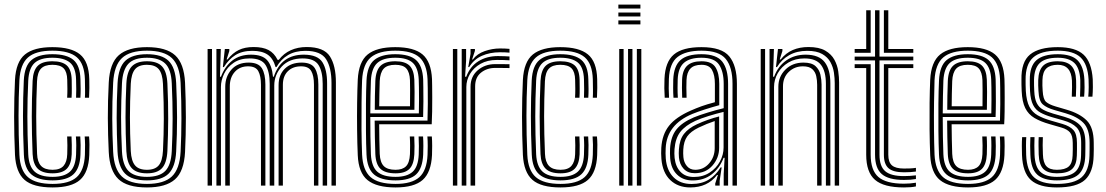

<svg xmlns="http://www.w3.org/2000/svg" viewBox="-20 -815 4856 843"><path d="M211 8Q125.5 8 87.6 -25.4Q49.8 -58.8 45.8 -134.8Q42 -220 42 -302.5Q42 -385 45.8 -464.2Q50 -543.5 89.5 -575.8Q129 -608 210 -608Q292.5 -608 331.2 -576.2Q370 -544.5 372 -467.8Q372.5 -450.8 372.4 -428.8Q372.2 -406.8 371 -386H352.8Q353.8 -402 353.5 -422.5Q353.2 -443 352.8 -467.2Q350.8 -534.2 317.5 -563.4Q284.2 -592.5 210 -592.5Q136.2 -592.5 102.6 -562.5Q69 -532.5 65.2 -463.2Q61.5 -389 61.4 -307.5Q61.2 -226 65.2 -135.2Q68.5 -66.8 102.8 -37.1Q137 -7.5 211 -7.5Q284 -7.5 316.9 -37.4Q349.8 -67.2 352.8 -135Q353.8 -159.2 353.5 -179.5Q353.2 -199.8 351.8 -215.8H371Q374.2 -184 372 -134.2Q368.8 -58 331.2 -25Q293.8 8 211 8ZM211 -23Q147.2 -23 117.4 -49.5Q87.5 -76 84.8 -136.2Q80.8 -227.2 80.9 -306.2Q81 -385.2 84.5 -461.8Q87.8 -526 118.4 -551.5Q149 -577 210 -577Q273 -577 302.4 -552Q331.8 -527 333.2 -466.8Q334 -444 334.1 -424.1Q334.2 -404.2 333 -386H314Q315 -402.2 314.8 -422.8Q314.5 -443.2 314 -466.2Q312.5 -519.5 286.9 -540.5Q261.2 -561.5 210 -561.5Q156.2 -561.5 131.5 -538.2Q106.8 -515 104 -460.8Q100.2 -381.2 100.2 -303.6Q100.2 -226 104 -137.8Q106.5 -85.5 131.5 -62Q156.5 -38.5 211 -38.5Q262 -38.5 286.8 -61Q311.5 -83.5 314 -135.8Q315 -157 314.9 -176.9Q314.8 -196.8 313.2 -215.8H332.5Q335.2 -180.5 333.2 -135.2Q330.8 -76 302.2 -49.5Q273.8 -23 211 -23ZM211 -54Q166 -54 145.6 -74.5Q125.2 -95 123.2 -138.5Q119.5 -229.5 119.5 -303.6Q119.5 -377.8 123.2 -460.2Q125.5 -506 145.8 -526Q166 -546 210 -546Q253 -546 273.2 -527.8Q293.5 -509.5 294.8 -464.8Q295 -448 295.2 -426.4Q295.5 -404.8 294.2 -386H274.8Q276 -405 275.9 -424.8Q275.8 -444.5 275.2 -464.5Q274.5 -499.5 259.4 -515Q244.2 -530.5 210 -530.5Q175.8 -530.5 160 -513.6Q144.2 -496.8 142.5 -458Q139 -379 139 -304Q139 -229 142.8 -139.5Q144.2 -103.8 160.4 -86.6Q176.5 -69.5 211 -69.5Q244 -69.5 259 -86.8Q274 -104 275.2 -137.8Q276.8 -176.8 274.8 -215.8H294Q295 -198.8 295.2 -178.2Q295.5 -157.8 294.8 -137.2Q293 -94.5 273.4 -74.2Q253.8 -54 211 -54Z M625.2 8Q538 8 499.8 -28.8Q461.5 -65.5 457.5 -147.5Q453.8 -222.5 453.5 -296.4Q453.2 -370.2 457.5 -452.5Q461.8 -537.8 501.9 -572.9Q542 -608 625.2 -608Q710 -608 749.1 -572.1Q788.2 -536.2 792.5 -452.2Q796 -374.8 796.1 -298.8Q796.2 -222.8 792.5 -147.5Q788 -62.2 747.9 -27.1Q707.8 8 625.2 8ZM625.2 -7.5Q700 -7.5 734.5 -40.1Q769 -72.8 773 -148.8Q776.5 -220.2 776.6 -294.4Q776.8 -368.5 773 -451.2Q769.2 -527 734.9 -559.8Q700.5 -592.5 625.2 -592.5Q550 -592.5 515.4 -560Q480.8 -527.5 476.8 -451.2Q472.5 -365 472.9 -293.6Q473.2 -222.2 476.8 -148.5Q480.5 -73.2 514.8 -40.4Q549 -7.5 625.2 -7.5ZM625.2 -23Q558.2 -23 528.9 -53Q499.5 -83 496 -150Q492.5 -226 492.2 -297.1Q492 -368.2 496.2 -450.2Q499.8 -519.2 530.2 -548.1Q560.8 -577 625.2 -577Q690 -577 720.1 -547.9Q750.2 -518.8 753.5 -450.5Q757.2 -370.8 757.4 -299.1Q757.5 -227.5 753.5 -149.8Q750 -81.8 720.1 -52.4Q690.2 -23 625.2 -23ZM625.2 -38.5Q680.5 -38.5 705.9 -64.6Q731.2 -90.8 734.2 -151.5Q737.8 -223.8 737.9 -294.4Q738 -365 734.2 -449Q731.5 -511 705.2 -536.2Q679 -561.5 625.2 -561.5Q568.2 -561.5 543.4 -534.8Q518.5 -508 515.5 -448.8Q511.8 -372.8 511.6 -302Q511.5 -231.2 515.5 -150.5Q518.5 -90.2 544.1 -64.4Q569.8 -38.5 625.2 -38.5ZM625.2 -54Q579.5 -54 558.5 -76.6Q537.5 -99.2 534.8 -151Q531.2 -229.5 531.1 -299.4Q531 -369.2 534.8 -448.2Q537.5 -501.5 559 -523.8Q580.5 -546 625.2 -546Q670.5 -546 691.5 -523.4Q712.5 -500.8 715 -448.2Q718.8 -363 718.5 -292.5Q718.2 -222 715 -152Q712.2 -99.2 691.2 -76.6Q670.2 -54 625.2 -54ZM625.2 -69.5Q660.5 -69.5 676.9 -88.9Q693.2 -108.2 695.5 -152.8Q699 -224.8 699.2 -292.9Q699.5 -361 695.5 -447.2Q693.5 -491 677.4 -510.8Q661.2 -530.5 625.2 -530.5Q588.8 -530.5 572.6 -510.6Q556.5 -490.8 554.2 -447.5Q550.5 -367.5 550.5 -299.6Q550.5 -231.8 554.2 -151.8Q556.5 -108.5 572.8 -89Q589 -69.5 625.2 -69.5Z M1435.5 0V-450Q1435.5 -517.2 1412.1 -554.5Q1388.8 -591.8 1320.8 -591.8Q1276.5 -591.8 1245 -573.4Q1213.5 -555 1193.8 -520.5H1190Q1179.2 -558.8 1154.9 -575.2Q1130.5 -591.8 1088 -591.8Q1043 -591.8 1013.4 -573Q983.8 -554.2 963 -520.5H958.5L967.2 -600H986.8V-591L975 -554H979.2Q1001.5 -582.5 1028.4 -595.5Q1055.2 -608.5 1093.5 -608.5Q1133.8 -608.5 1158.9 -595.4Q1184 -582.2 1198.8 -552.2H1204Q1225.8 -580.8 1256.9 -594.6Q1288 -608.5 1326.2 -608.5Q1402.2 -608.5 1428.5 -567.5Q1454.8 -526.5 1454.8 -453V0ZM891.5 0V-600H910.8V0ZM930.2 0V-600H949.5L945.8 -478.2H950.2Q967.2 -523.2 999.9 -549.1Q1032.5 -575 1082.5 -575Q1131 -574.8 1152.5 -551.2Q1174 -527.8 1178.5 -478.2H1182.2Q1214.5 -575.5 1315 -575Q1375.2 -574.5 1395.8 -541.5Q1416.2 -508.5 1416.2 -449V0H1396.8V-446.8Q1396.8 -500.5 1378.5 -529.5Q1360.2 -558.5 1309 -558.5Q1250 -558.5 1217.1 -522.8Q1184.2 -487 1184.2 -439.5V0H1164.2V-446.8Q1164.2 -500.5 1146 -529.5Q1127.8 -558.5 1076.2 -558.5Q1033.8 -558.5 1005.8 -539.2Q977.8 -520 963.9 -491.1Q950 -462.2 950 -433.2V0ZM969 0V-434.5Q969 -478.5 996.1 -509.4Q1023.2 -540.2 1071.8 -540.2Q1114.5 -540.2 1129.9 -515.2Q1145.2 -490.2 1145.2 -443.8V0H1125.8V-442.8Q1125.8 -481 1114.2 -502.4Q1102.8 -523.8 1069.2 -523.8Q1032.8 -523.8 1010.9 -499.4Q989 -475 989 -436V0ZM1203.2 0V-441Q1203.2 -486.5 1230.5 -513.4Q1257.8 -540.2 1304.5 -540.2Q1347.2 -540.2 1362.5 -515.2Q1377.8 -490.2 1377.8 -443.8V0H1358.5V-442.8Q1358.5 -482 1346.6 -502.9Q1334.8 -523.8 1302 -523.8Q1265.5 -523.8 1243.8 -502.2Q1222 -480.8 1222 -442.5V0Z M1716.8 8Q1633.8 8 1594 -24Q1554.2 -56 1550.8 -133.5Q1548.5 -185.2 1547.9 -245.4Q1547.2 -305.5 1548 -363.1Q1548.8 -420.8 1550.8 -465.2Q1554.8 -543.5 1594.2 -575.8Q1633.8 -608 1715.5 -608Q1797.5 -608 1835.4 -575.9Q1873.2 -543.8 1876.8 -467.8Q1877 -460.2 1877.4 -438.1Q1877.8 -416 1877.8 -386.2Q1877.8 -356.5 1877.4 -325.6Q1877 -294.8 1875.5 -269.5H1644.8Q1645 -233 1645.6 -201.9Q1646.2 -170.8 1647.2 -139.5Q1649 -102 1665.1 -85.8Q1681.2 -69.5 1716.8 -69.5Q1747 -69.5 1762.5 -84.8Q1778 -100 1780 -138.2Q1780.8 -154.8 1780.6 -176.2Q1780.5 -197.8 1779.2 -215.8H1798.8Q1800 -195.8 1800 -173.9Q1800 -152 1799.2 -137.5Q1797 -92.8 1777.6 -73.4Q1758.2 -54 1716.8 -54Q1671 -54 1650.5 -73.8Q1630 -93.5 1628 -138.5Q1626.5 -174.2 1625.9 -212Q1625.2 -249.8 1625 -285.5H1857Q1858.2 -319.5 1858.4 -357.9Q1858.5 -396.2 1858.1 -426.6Q1857.8 -457 1857.2 -467Q1854.2 -534.2 1821.4 -563.4Q1788.5 -592.5 1715.5 -592.5Q1643.5 -592.5 1608.5 -563.4Q1573.5 -534.2 1569.8 -463.2Q1568.2 -423.8 1567.5 -366Q1566.8 -308.2 1567.2 -247.1Q1567.8 -186 1569.8 -136Q1573 -67.8 1606.8 -37.6Q1640.5 -7.5 1716.8 -7.5Q1788 -7.5 1821 -36.9Q1854 -66.2 1857.2 -135Q1858 -150.8 1858 -174.1Q1858 -197.5 1856.5 -215.8H1876Q1877.5 -197.5 1877.5 -174Q1877.5 -150.5 1876.8 -134.2Q1873 -58 1835.8 -25Q1798.5 8 1716.8 8ZM1716.8 -23Q1652.5 -23 1622.2 -48.9Q1592 -74.8 1589.2 -136.2Q1587.2 -181.2 1586.8 -240.8Q1586.2 -300.2 1586.8 -359.2Q1587.2 -418.2 1589.2 -461.8Q1592.2 -526 1623.1 -551.5Q1654 -577 1715.5 -577Q1778 -577 1806.6 -551.5Q1835.2 -526 1838 -466.5Q1838.2 -457.5 1838.6 -431.2Q1839 -405 1839 -370.2Q1839 -335.5 1837.8 -301.2H1605.8Q1605.8 -257.8 1606.4 -214.8Q1607 -171.8 1608.5 -138Q1611 -83.8 1636.6 -61.1Q1662.2 -38.5 1716.8 -38.5Q1766.8 -38.5 1791.4 -60.5Q1816 -82.5 1818.5 -136.2Q1819.2 -151.8 1819.2 -174.1Q1819.2 -196.5 1818 -215.8H1837.5Q1838.8 -196.5 1838.8 -174.1Q1838.8 -151.8 1838 -135.8Q1835 -75.2 1806.9 -49.1Q1778.8 -23 1716.8 -23ZM1605.8 -317H1819Q1819.8 -347.2 1819.8 -377.6Q1819.8 -408 1819.4 -431.8Q1819 -455.5 1818.5 -465.8Q1816.2 -516.8 1792.4 -539.1Q1768.5 -561.5 1715.5 -561.5Q1661.8 -561.5 1636.5 -538.4Q1611.2 -515.2 1608.5 -460.8Q1607.2 -430.5 1606.6 -392.4Q1606 -354.2 1605.8 -317ZM1625.5 -332.8Q1625.5 -357.2 1626.1 -394.1Q1626.8 -431 1628 -459.8Q1630.2 -506.5 1651 -526.2Q1671.8 -546 1715.5 -546Q1758.2 -546 1777.8 -527.1Q1797.2 -508.2 1799.2 -465.2Q1800 -450.2 1800.2 -411.5Q1800.5 -372.8 1799.5 -332.8ZM1645 -348.5H1780.2Q1781 -386.2 1780.6 -419.8Q1780.2 -453.2 1780 -463.5Q1778.5 -498 1764.1 -514.2Q1749.8 -530.5 1715.5 -530.5Q1680.2 -530.5 1664.6 -513.4Q1649 -496.2 1647.2 -459Q1646.2 -430.5 1645.8 -403.8Q1645.2 -377 1645 -348.5Z M2035.8 -520.5 2046 -579V-600H2065.2V-591.8L2052.8 -554H2056.2Q2074.8 -579 2108.1 -590.6Q2141.5 -602.2 2175 -602.2Q2183.5 -602.2 2195.5 -601.9Q2207.5 -601.5 2217 -600.5V-583.8Q2209.2 -584.8 2197.8 -585.1Q2186.2 -585.5 2175.2 -585.5Q2130.5 -585.5 2095.4 -569.8Q2060.2 -554 2040 -520.5ZM2007.2 0V-600H2026.5V-549L2022 -478.2H2027.2Q2044 -523.5 2080.6 -546.1Q2117.2 -568.8 2166.2 -568.8Q2179 -568.8 2194.5 -568.2Q2210 -567.8 2217 -567V-550.2Q2207.8 -551 2191.1 -551.4Q2174.5 -551.8 2161.8 -551.8Q2120 -551.8 2089.9 -534.8Q2059.8 -517.8 2043.6 -490.6Q2027.5 -463.5 2027.5 -433V0ZM1968.5 0V-600H1987.8V0ZM2046 0V-434.5Q2046 -479.2 2077.5 -506.4Q2109 -533.5 2154.2 -533.5Q2169.8 -533.5 2186.8 -533.4Q2203.8 -533.2 2217 -533V-516.2Q2204 -516.5 2186.6 -516.6Q2169.2 -516.8 2154.2 -516.8Q2118 -516.8 2092.1 -496.2Q2066.2 -475.8 2066.2 -436V0Z M2441 8Q2355.5 8 2317.6 -25.4Q2279.8 -58.8 2275.8 -134.8Q2272 -220 2272 -302.5Q2272 -385 2275.8 -464.2Q2280 -543.5 2319.5 -575.8Q2359 -608 2440 -608Q2522.5 -608 2561.2 -576.2Q2600 -544.5 2602 -467.8Q2602.5 -450.8 2602.4 -428.8Q2602.2 -406.8 2601 -386H2582.8Q2583.8 -402 2583.5 -422.5Q2583.2 -443 2582.8 -467.2Q2580.8 -534.2 2547.5 -563.4Q2514.2 -592.5 2440 -592.5Q2366.2 -592.5 2332.6 -562.5Q2299 -532.5 2295.2 -463.2Q2291.5 -389 2291.4 -307.5Q2291.2 -226 2295.2 -135.2Q2298.5 -66.8 2332.8 -37.1Q2367 -7.5 2441 -7.5Q2514 -7.5 2546.9 -37.4Q2579.8 -67.2 2582.8 -135Q2583.8 -159.2 2583.5 -179.5Q2583.2 -199.8 2581.8 -215.8H2601Q2604.2 -184 2602 -134.2Q2598.8 -58 2561.2 -25Q2523.8 8 2441 8ZM2441 -23Q2377.2 -23 2347.4 -49.5Q2317.5 -76 2314.8 -136.2Q2310.8 -227.2 2310.9 -306.2Q2311 -385.2 2314.5 -461.8Q2317.8 -526 2348.4 -551.5Q2379 -577 2440 -577Q2503 -577 2532.4 -552Q2561.8 -527 2563.2 -466.8Q2564 -444 2564.1 -424.1Q2564.2 -404.2 2563 -386H2544Q2545 -402.2 2544.8 -422.8Q2544.5 -443.2 2544 -466.2Q2542.5 -519.5 2516.9 -540.5Q2491.2 -561.5 2440 -561.5Q2386.2 -561.5 2361.5 -538.2Q2336.8 -515 2334 -460.8Q2330.2 -381.2 2330.2 -303.6Q2330.2 -226 2334 -137.8Q2336.5 -85.5 2361.5 -62Q2386.5 -38.5 2441 -38.5Q2492 -38.5 2516.8 -61Q2541.5 -83.5 2544 -135.8Q2545 -157 2544.9 -176.9Q2544.8 -196.8 2543.2 -215.8H2562.5Q2565.2 -180.5 2563.2 -135.2Q2560.8 -76 2532.2 -49.5Q2503.8 -23 2441 -23ZM2441 -54Q2396 -54 2375.6 -74.5Q2355.2 -95 2353.2 -138.5Q2349.5 -229.5 2349.5 -303.6Q2349.5 -377.8 2353.2 -460.2Q2355.5 -506 2375.8 -526Q2396 -546 2440 -546Q2483 -546 2503.2 -527.8Q2523.5 -509.5 2524.8 -464.8Q2525 -448 2525.2 -426.4Q2525.5 -404.8 2524.2 -386H2504.8Q2506 -405 2505.9 -424.8Q2505.8 -444.5 2505.2 -464.5Q2504.5 -499.5 2489.4 -515Q2474.2 -530.5 2440 -530.5Q2405.8 -530.5 2390 -513.6Q2374.2 -496.8 2372.5 -458Q2369 -379 2369 -304Q2369 -229 2372.8 -139.5Q2374.2 -103.8 2390.4 -86.6Q2406.5 -69.5 2441 -69.5Q2474 -69.5 2489 -86.8Q2504 -104 2505.2 -137.8Q2506.8 -176.8 2504.8 -215.8H2524Q2525 -198.8 2525.2 -178.2Q2525.5 -157.8 2524.8 -137.2Q2523 -94.5 2503.4 -74.2Q2483.8 -54 2441 -54Z M2695 -777.5V-794.8H2791.8V-777.5ZM2695 -742.8V-760H2791.8V-742.8ZM2695 -708V-725.5H2791.8V-708ZM2776.2 0V-600H2795.8V0ZM2698.8 0V-600H2718V0ZM2737.5 0V-600H2756.8V0Z M3196.2 0V-446.5Q3196.2 -519.8 3166.6 -556.1Q3137 -592.5 3060 -592.5Q2991 -592.5 2955.4 -565.2Q2919.8 -538 2916.8 -468.2Q2916 -447.2 2916.1 -427.1Q2916.2 -407 2917.5 -386H2898.5Q2897 -409 2896.8 -428Q2896.5 -447 2897.5 -469Q2900.5 -543.5 2938.8 -575.8Q2977 -608 3060 -608Q3149 -608 3182.2 -567.2Q3215.5 -526.5 3215.5 -446.5V0ZM3157.5 0V-51.5L3161.5 -122.2H3157Q3139.8 -76.5 3104.9 -49.5Q3070 -22.5 3020.5 -22.8Q2979 -22.8 2952.6 -48.5Q2926.2 -74.2 2922.5 -120Q2921 -141 2922 -163Q2925.2 -215.8 2950.1 -246.8Q2975 -277.8 3026.8 -299.8Q3050.5 -309.5 3087.4 -320.8Q3124.2 -332 3157.5 -340V-446.5Q3157.5 -501 3137 -531.2Q3116.5 -561.5 3060 -561.5Q3008.5 -561.5 2983 -539.2Q2957.5 -517 2955.5 -465.8Q2955 -450.8 2954.9 -429.4Q2954.8 -408 2956.2 -386H2937Q2935.5 -407 2935.5 -428.6Q2935.5 -450.2 2936 -466Q2938.5 -524.8 2967.5 -550.9Q2996.5 -577 3060 -577Q3126 -577 3151.4 -544.1Q3176.8 -511.2 3176.8 -446.5V0ZM3010.8 8Q2956.8 8 2922.9 -24.4Q2889 -56.8 2884 -117.2Q2882 -141.5 2883.5 -166Q2887.2 -224.8 2917.4 -262.8Q2947.5 -300.8 3013 -329.5Q3036.2 -339.8 3060.2 -348.5Q3084.2 -357.2 3118.8 -366.2V-446.5Q3118.8 -485.5 3106.1 -508Q3093.5 -530.5 3060 -530.5Q3026.8 -530.5 3011.1 -513.6Q2995.5 -496.8 2994.2 -463.8Q2993.8 -452.5 2993.6 -430.6Q2993.5 -408.8 2994.5 -386H2975.2Q2974.2 -408.2 2974.2 -429.6Q2974.2 -451 2974.8 -465.2Q2976.5 -507.2 2997.2 -526.6Q3018 -546 3060 -546Q3105.2 -546 3121.6 -519.4Q3138 -492.8 3138 -446.5V-353.2Q3106.2 -344.5 3075 -334.5Q3043.8 -324.5 3020 -314.8Q2907.5 -268 2902.8 -164.5Q2902.2 -153.5 2902.2 -141.9Q2902.2 -130.2 2903.2 -118.8Q2907.2 -67.2 2936.8 -37.2Q2966.2 -7.2 3015.8 -7.2Q3061.2 -7.2 3092.4 -26.6Q3123.5 -46 3144 -80H3148.5L3139.8 -21.5V0H3120.5L3120.2 -8.8L3132 -46.5H3128.2Q3086.2 8 3010.8 8ZM3026.2 -38Q3066.2 -38 3095.6 -57.1Q3125 -76.2 3141 -105.9Q3157 -135.5 3157 -167.5V-323.8Q3125.2 -316.2 3091 -305.6Q3056.8 -295 3033.5 -284.5Q2989.2 -264.2 2967.2 -236Q2945.2 -207.8 2941.5 -160.2Q2940 -140.5 2942 -121.2Q2946.2 -83.2 2967.8 -60.6Q2989.2 -38 3026.2 -38ZM3030.2 -54.5Q2999.8 -54.5 2981.8 -73.8Q2963.8 -93 2961 -123.5Q2959.5 -141.8 2960.8 -158.8Q2963.5 -202 2982.9 -226.9Q3002.2 -251.8 3040.2 -269.5Q3087 -291 3137.5 -303.8V-166Q3137.5 -121.8 3108.1 -88.1Q3078.8 -54.5 3030.2 -54.5ZM3032.5 -69.5Q3069 -69.5 3093.5 -97.6Q3118 -125.8 3118 -164.5V-283.5Q3083.5 -272 3047.5 -254.8Q3012.5 -237.8 2997.1 -215.9Q2981.8 -194 2980 -158Q2979 -141.8 2980.5 -125Q2982.5 -102 2996 -85.8Q3009.5 -69.5 3032.5 -69.5Z M3645 0V-450Q3645 -471.2 3641.5 -495.8Q3638 -520.2 3626.1 -542.1Q3614.2 -564 3589.9 -577.9Q3565.5 -591.8 3524 -591.8Q3479 -591.8 3445.5 -573Q3412 -554.2 3391.5 -520.5H3387L3395.8 -600H3415.2V-591L3403.5 -554H3407.8Q3430.5 -582.5 3460.9 -595.5Q3491.2 -608.5 3529.5 -608.5Q3576 -608.5 3603.1 -592.9Q3630.2 -577.2 3643.4 -553Q3656.5 -528.8 3660.4 -502.1Q3664.2 -475.5 3664.2 -453V0ZM3320 0V-600H3339.2V0ZM3358.8 0V-600H3378L3374.2 -478.2H3378.8Q3395.8 -524 3432.1 -549.6Q3468.5 -575.2 3518.2 -575Q3576.2 -574.5 3601 -542.1Q3625.8 -509.8 3625.8 -449V0H3606.2V-446.8Q3606.2 -502 3584.6 -530.2Q3563 -558.5 3512.2 -558.5Q3471.8 -558.5 3441.6 -540.5Q3411.5 -522.5 3395 -493.9Q3378.5 -465.2 3378.5 -433.2V0ZM3397.5 0V-434.5Q3397.5 -478.5 3428.4 -509.4Q3459.2 -540.2 3507.8 -540.2Q3543.5 -540.2 3560.4 -524.9Q3577.2 -509.5 3582.2 -487Q3587.2 -464.5 3587.2 -443.8V0H3567.8V-442.8Q3567.8 -462 3563.8 -480.6Q3559.8 -499.2 3546.4 -511.5Q3533 -523.8 3505.2 -523.8Q3468.8 -523.8 3443.2 -499.4Q3417.8 -475 3417.8 -436L3416.8 0Z M3949 -25Q3881 -25 3851.5 -50.8Q3822 -76.5 3822 -135.8V-549.8H3732.5V-566.5H3822V-770H3841.5V-566.5H3990V-549.8H3841.5V-135.8Q3841.5 -85.2 3866.4 -63.5Q3891.2 -41.8 3949 -41.8Q3974.8 -41.8 4001.5 -45.2V-29Q3980.5 -25 3949 -25ZM3732.5 -583.2V-600H3783.2V-770H3802.8V-583.2ZM3860.8 -583.2V-770H3880.2V-600H3990V-583.2ZM3949 8Q3860.2 8 3821.8 -25.4Q3783.2 -58.8 3783.2 -135.8V-516.2H3732.5V-533H3802.8V-135.8Q3802.8 -67.5 3836.6 -38Q3870.5 -8.5 3949 -8.5Q3976.2 -8.5 4001.5 -12.8V3.5Q3981.2 8 3949 8ZM3949 -58.5Q3901.8 -58.5 3881.2 -76.4Q3860.8 -94.2 3860.8 -135.8V-533H3990V-516.2H3880.2V-135.8Q3880.2 -103 3896.2 -89Q3912.2 -75 3949 -75Q3962.5 -75 3975.8 -75.5Q3989 -76 4001.5 -78V-61.8Q3978.5 -58.5 3949 -58.5Z M4230.2 8Q4147.2 8 4107.5 -24Q4067.8 -56 4064.2 -133.5Q4062 -185.2 4061.4 -245.4Q4060.8 -305.5 4061.5 -363.1Q4062.2 -420.8 4064.2 -465.2Q4068.2 -543.5 4107.8 -575.8Q4147.2 -608 4229 -608Q4311 -608 4348.9 -575.9Q4386.8 -543.8 4390.2 -467.8Q4390.5 -460.2 4390.9 -438.1Q4391.2 -416 4391.2 -386.2Q4391.2 -356.5 4390.9 -325.6Q4390.5 -294.8 4389 -269.5H4158.2Q4158.5 -233 4159.1 -201.9Q4159.8 -170.8 4160.8 -139.5Q4162.5 -102 4178.6 -85.8Q4194.8 -69.5 4230.2 -69.5Q4260.5 -69.5 4276 -84.8Q4291.5 -100 4293.5 -138.2Q4294.2 -154.8 4294.1 -176.2Q4294 -197.8 4292.8 -215.8H4312.2Q4313.5 -195.8 4313.5 -173.9Q4313.5 -152 4312.8 -137.5Q4310.5 -92.8 4291.1 -73.4Q4271.8 -54 4230.2 -54Q4184.5 -54 4164 -73.8Q4143.5 -93.5 4141.5 -138.5Q4140 -174.2 4139.4 -212Q4138.8 -249.8 4138.5 -285.5H4370.5Q4371.8 -319.5 4371.9 -357.9Q4372 -396.2 4371.6 -426.6Q4371.2 -457 4370.8 -467Q4367.8 -534.2 4334.9 -563.4Q4302 -592.5 4229 -592.5Q4157 -592.5 4122 -563.4Q4087 -534.2 4083.2 -463.2Q4081.8 -423.8 4081 -366Q4080.2 -308.2 4080.8 -247.1Q4081.2 -186 4083.2 -136Q4086.5 -67.8 4120.2 -37.6Q4154 -7.5 4230.2 -7.5Q4301.5 -7.5 4334.5 -36.9Q4367.5 -66.2 4370.8 -135Q4371.5 -150.8 4371.5 -174.1Q4371.5 -197.5 4370 -215.8H4389.5Q4391 -197.5 4391 -174Q4391 -150.5 4390.2 -134.2Q4386.5 -58 4349.2 -25Q4312 8 4230.2 8ZM4230.2 -23Q4166 -23 4135.8 -48.9Q4105.5 -74.8 4102.8 -136.2Q4100.8 -181.2 4100.2 -240.8Q4099.8 -300.2 4100.2 -359.2Q4100.8 -418.2 4102.8 -461.8Q4105.8 -526 4136.6 -551.5Q4167.5 -577 4229 -577Q4291.5 -577 4320.1 -551.5Q4348.8 -526 4351.5 -466.5Q4351.8 -457.5 4352.1 -431.2Q4352.5 -405 4352.5 -370.2Q4352.5 -335.5 4351.2 -301.2H4119.2Q4119.2 -257.8 4119.9 -214.8Q4120.5 -171.8 4122 -138Q4124.5 -83.8 4150.1 -61.1Q4175.8 -38.5 4230.2 -38.5Q4280.2 -38.5 4304.9 -60.5Q4329.5 -82.5 4332 -136.2Q4332.8 -151.8 4332.8 -174.1Q4332.8 -196.5 4331.5 -215.8H4351Q4352.2 -196.5 4352.2 -174.1Q4352.2 -151.8 4351.5 -135.8Q4348.5 -75.2 4320.4 -49.1Q4292.2 -23 4230.2 -23ZM4119.2 -317H4332.5Q4333.2 -347.2 4333.2 -377.6Q4333.2 -408 4332.9 -431.8Q4332.5 -455.5 4332 -465.8Q4329.8 -516.8 4305.9 -539.1Q4282 -561.5 4229 -561.5Q4175.2 -561.5 4150 -538.4Q4124.8 -515.2 4122 -460.8Q4120.8 -430.5 4120.1 -392.4Q4119.5 -354.2 4119.2 -317ZM4139 -332.8Q4139 -357.2 4139.6 -394.1Q4140.2 -431 4141.5 -459.8Q4143.8 -506.5 4164.5 -526.2Q4185.2 -546 4229 -546Q4271.8 -546 4291.2 -527.1Q4310.8 -508.2 4312.8 -465.2Q4313.5 -450.2 4313.8 -411.5Q4314 -372.8 4313 -332.8ZM4158.5 -348.5H4293.8Q4294.5 -386.2 4294.1 -419.8Q4293.8 -453.2 4293.5 -463.5Q4292 -498 4277.6 -514.2Q4263.2 -530.5 4229 -530.5Q4193.8 -530.5 4178.1 -513.4Q4162.5 -496.2 4160.8 -459Q4159.8 -430.5 4159.2 -403.8Q4158.8 -377 4158.5 -348.5Z M4620.2 -54Q4580.8 -54 4561.5 -72.6Q4542.2 -91.2 4540.5 -137.2Q4540 -156 4539.8 -175.5Q4539.5 -195 4540.5 -213H4558.8Q4557.8 -195 4558 -177.4Q4558.2 -159.8 4559 -137.8Q4560 -100.8 4574.5 -85.1Q4589 -69.5 4620.2 -69.5Q4656 -69.5 4672.2 -83.9Q4688.5 -98.2 4689.5 -132.8Q4690.2 -150.8 4690.2 -160.9Q4690.2 -171 4690 -187.8Q4689.8 -219.8 4677.9 -233.6Q4666 -247.5 4640.2 -255L4589 -269.8Q4548.5 -281.2 4521.9 -297Q4495.2 -312.8 4481.5 -340.4Q4467.8 -368 4465.8 -415.2Q4465 -432 4464.9 -442.5Q4464.8 -453 4464.8 -465.2Q4463.2 -543.2 4502.6 -575.6Q4542 -608 4624.2 -608Q4702 -608 4737.5 -575.1Q4773 -542.2 4777.8 -467Q4778.5 -455 4778.4 -432.6Q4778.2 -410.2 4776.5 -390.5H4758.2Q4760 -410.8 4760.1 -432.9Q4760.2 -455 4759.5 -466Q4755.8 -533 4724.5 -562.8Q4693.2 -592.5 4624.2 -592.5Q4549.2 -592.5 4515.8 -562.2Q4482.2 -532 4483 -464Q4483 -453 4483.1 -441.9Q4483.2 -430.8 4484 -415.5Q4486.8 -371.2 4499.6 -346.6Q4512.5 -322 4535.9 -308.8Q4559.2 -295.5 4594 -285.5L4645 -270.8Q4678 -261 4693.2 -243.6Q4708.5 -226.2 4708.5 -187.8Q4708.5 -169.5 4708.6 -160.1Q4708.8 -150.8 4708 -132.2Q4707 -91.5 4687.1 -72.8Q4667.2 -54 4620.2 -54ZM4620.2 -23Q4561.5 -23 4533.9 -48.6Q4506.2 -74.2 4504 -135.8Q4503.2 -154.2 4503.1 -175.2Q4503 -196.2 4504 -213H4522.2Q4521.2 -196.2 4521.4 -175.6Q4521.5 -155 4522.2 -136.5Q4524.2 -82.8 4547.8 -60.6Q4571.2 -38.5 4620.2 -38.5Q4675.2 -38.5 4700.2 -60Q4725.2 -81.5 4726.5 -132.5Q4727 -147.8 4727 -159.9Q4727 -172 4727 -187.8Q4727 -235.2 4706.9 -255.5Q4686.8 -275.8 4649.2 -286.2L4599 -300.5Q4568.8 -309.2 4548 -320.8Q4527.2 -332.2 4516 -354.1Q4504.8 -376 4502.5 -415.2Q4501.8 -429.2 4501.6 -441.1Q4501.5 -453 4501.5 -464Q4500.8 -524 4530.4 -550.5Q4560 -577 4624.2 -577Q4684.5 -577 4711.4 -550Q4738.2 -523 4741.2 -465.2Q4742 -453.2 4741.9 -431.2Q4741.8 -409.2 4740 -390.5H4722Q4723 -409 4723.2 -431.9Q4723.5 -454.8 4723.2 -462.8Q4720.8 -516 4696.8 -538.8Q4672.8 -561.5 4624.2 -561.5Q4569.8 -561.5 4545.4 -538.4Q4521 -515.2 4520 -464.5Q4519.8 -449.2 4520.1 -439.1Q4520.5 -429 4521 -415.8Q4522.5 -381.2 4532 -362.4Q4541.5 -343.5 4559.4 -333.8Q4577.2 -324 4604 -316.2L4653.8 -302Q4700.2 -288.5 4722.9 -264.4Q4745.5 -240.2 4745.5 -187.8Q4745.5 -174.5 4745.5 -161.8Q4745.5 -149 4745 -132.2Q4743.5 -74.2 4715 -48.6Q4686.5 -23 4620.2 -23ZM4620.2 8Q4542.5 8 4506.4 -24.5Q4470.2 -57 4467.2 -134.2Q4466.5 -154.8 4466.5 -174.8Q4466.5 -194.8 4467.8 -213H4486Q4484.8 -196.5 4484.8 -175.4Q4484.8 -154.2 4485.5 -135Q4488.2 -65.2 4520.2 -36.4Q4552.2 -7.5 4620.2 -7.5Q4696.2 -7.5 4729.1 -36.8Q4762 -66 4763.5 -131.8Q4764 -150.2 4764 -159.9Q4764 -169.5 4764 -187.8Q4764 -248 4736.9 -275.5Q4709.8 -303 4658.2 -317.8L4609 -332Q4576 -341.5 4558.8 -356.4Q4541.5 -371.2 4539.5 -415.8Q4538.8 -430.2 4538.4 -440.1Q4538 -450 4538.5 -463.5Q4539.8 -505.5 4559.4 -525.8Q4579 -546 4624.2 -546Q4663.5 -546 4683.2 -526.6Q4703 -507.2 4704.8 -462.2Q4705.2 -452.5 4705.1 -432.6Q4705 -412.8 4703.8 -390.5H4685.8Q4686.8 -411 4686.9 -432.4Q4687 -453.8 4686.5 -461.5Q4682.8 -530.5 4624.2 -530.5Q4591.5 -530.5 4574.6 -514.9Q4557.8 -499.2 4557 -463.5Q4556.5 -449.2 4556.8 -439.5Q4557 -429.8 4558 -416Q4560 -379 4573 -367.6Q4586 -356.2 4614.2 -347.8L4662.8 -333.5Q4720.8 -316.8 4751.5 -286Q4782.2 -255.2 4782.2 -187.8Q4782.2 -169 4782.4 -159.5Q4782.5 -150 4781.8 -131.8Q4780.2 -58.8 4743.9 -25.4Q4707.5 8 4620.2 8Z"/></svg>

Font: Big Shoulders Inline Text SemiBold
Style: Regular
Weight: 600
Designer: Patric King
Foundry: XO Type Co
Version: Version 1.000